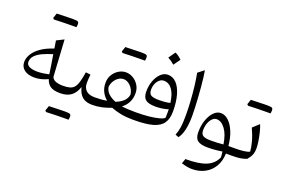

<svg xmlns="http://www.w3.org/2000/svg" viewBox="-129 -1271 2987 2004"><g transform="rotate(20 1365.0 -269.0)"><path d="M325.2 -417.5 311.5 -502.9 392.6 -543.5 417 -137.2Q426.8 -108.4 459.7 -95.7Q492.7 -83 540 -83H540.5V0H540Q467.8 0 431.6 -23.7Q395.5 -47.4 379.4 -97.7Q304.2 -61.5 231 -61.5Q158.2 -61.5 117.4 -93.5Q76.7 -125.5 76.7 -178.7Q76.7 -221.2 102.1 -265.1Q127.4 -309.1 182.1 -348.9Q236.8 -388.7 325.2 -417.5ZM334.5 -358.4Q276.4 -341.3 226.8 -318.8Q177.2 -296.4 147.5 -266.1Q117.7 -235.8 117.7 -194.8Q117.7 -170.4 135.3 -156Q152.8 -141.6 180.4 -135.7Q208 -129.9 237.8 -129.9Q274.4 -129.9 308.8 -135.5Q343.3 -141.1 367.2 -146.5Q360.4 -195.8 353 -243.2Q345.7 -290.5 334.5 -358.4ZM414.1 -705.6Q334.5 -705.6 217.3 -700.7L204.1 -713.4Q215.8 -748.5 223.1 -769Q343.8 -773.9 394.5 -773.9Q445.3 -773.9 456.8 -767.6Q468.3 -761.2 468.3 -740.5Q468.3 -719.7 464.4 -705.6Z M667.5 230Q587.9 230 470.7 234.9L457.5 222.2Q469.2 187 476.6 166.5Q597.2 161.6 647.9 161.6Q698.7 161.6 710.2 168Q721.7 174.3 721.7 195.1Q721.7 215.8 717.8 230ZM540.5 0Q524.9 0 524.9 -31.7V-51.3Q524.9 -83 540.5 -83Q586.9 -83 616.9 -91.6Q647 -100.1 665.5 -123Q684.1 -146 696 -188Q708 -230 718.8 -296.9L772 -291Q766.1 -234.9 766.1 -194.8Q766.1 -143.1 797.9 -113Q829.6 -83 894 -83H894.5V0H894Q824.2 0 784.7 -33.9Q745.1 -67.9 729 -137.2Q706.5 -68.8 660.9 -34.4Q615.2 0 540.5 0Z M1114.3 -440.4Q1156.2 -440.4 1194.3 -417.7Q1232.4 -395 1256.6 -356Q1280.8 -316.9 1280.8 -267.1Q1280.8 -209.5 1257.8 -165.5Q1234.9 -121.6 1194.3 -90.8Q1256.8 -83 1343.3 -83H1343.8V0H1343.3Q1271 0 1212.2 -11.7Q1153.3 -23.4 1104 -43Q1054.7 -23.4 1003.4 -11.7Q952.1 0 894.5 0Q878.9 0 878.9 -31.7V-51.3Q878.9 -83 894.5 -83Q928.2 -83 962.9 -85.4Q997.6 -87.9 1028.8 -94.2Q991.7 -124.5 970.2 -167Q948.7 -209.5 948.7 -265.1Q948.7 -315.9 972.9 -355.5Q997.1 -395 1035.2 -417.7Q1073.2 -440.4 1114.3 -440.4ZM1114.3 -365.2Q1072.8 -365.2 1037.1 -329.6Q1001.5 -293.9 993.2 -238.3Q999.5 -192.4 1032.7 -162.1Q1065.9 -131.8 1113.8 -113.3Q1162.6 -131.8 1196 -162.1Q1229.5 -192.4 1236.3 -238.3Q1227.5 -293.9 1191.9 -329.6Q1156.2 -365.2 1114.3 -365.2ZM1206.5 -622.1Q1127 -622.1 1009.8 -617.2L996.6 -629.9Q1008.3 -665 1015.6 -685.5Q1136.2 -690.4 1187 -690.4Q1237.8 -690.4 1249.3 -684.1Q1260.7 -677.7 1260.7 -657Q1260.7 -636.2 1256.8 -622.1Z M1713.4 -223.1Q1713.4 -141.6 1679.2 -92.5Q1645 -43.5 1567.6 -21.7Q1490.2 0 1360.4 0H1343.8Q1328.1 0 1328.1 -31.7V-51.3Q1328.1 -83 1343.8 -83H1359.4Q1434.6 -83 1499 -90.1Q1563.5 -97.2 1606.9 -109.1Q1650.4 -121.1 1662.6 -135.7Q1663.6 -157.2 1663.8 -182.6Q1664.1 -208 1664.1 -230Q1597.2 -209 1523.4 -209Q1444.8 -209 1412.1 -235.4Q1379.4 -261.7 1379.4 -324.7Q1379.4 -391.1 1400.4 -445.8Q1421.4 -500.5 1456.5 -533.4Q1491.7 -566.4 1533.7 -566.4Q1588.9 -566.4 1629.2 -524.4Q1669.4 -482.4 1691.4 -405.3Q1713.4 -328.1 1713.4 -223.1ZM1657.2 -297.9Q1645 -392.6 1608.4 -442.9Q1571.8 -493.2 1515.1 -493.2Q1489.3 -493.2 1467.5 -475.1Q1445.8 -457 1432.9 -426.8Q1419.9 -396.5 1419.9 -359.4Q1419.9 -317.9 1444.3 -301.8Q1468.8 -285.6 1532.7 -285.6Q1606.9 -285.6 1657.2 -297.9ZM1526.9 -810.5Q1561.5 -797.4 1602.1 -757.3Q1575.7 -719.2 1548.8 -683.6Q1532.2 -698.7 1513.4 -711.9Q1494.6 -725.1 1474.6 -735.8Q1488.3 -754.4 1500.7 -772.7Q1513.2 -791 1526.9 -810.5Z M1878.9 -742.7Q1884.8 -711.9 1890.4 -664.8Q1896 -617.7 1900.9 -561.8Q1905.8 -505.9 1909.4 -448.5Q1913.1 -391.1 1915.3 -339.1Q1917.5 -287.1 1917.5 -248Q1917.5 -159.7 1902.6 -94Q1887.7 -28.3 1857.9 8.8L1820.8 -5.9Q1838.4 -48.3 1845.7 -98.6Q1853 -148.9 1853 -230Q1853 -302.7 1847.9 -385.7Q1842.8 -468.8 1833.5 -548.3Q1824.2 -627.9 1811.5 -689.9Z M2190.4 -379.4Q2236.3 -379.4 2276.4 -342Q2316.4 -304.7 2344 -238Q2371.6 -171.4 2379.9 -83H2437.5V0H2382.3Q2380.4 83 2344.2 144.5Q2308.1 206.1 2245.8 239.7Q2183.6 273.4 2103 273.4Q2074.7 273.4 2044.7 267.6Q2014.6 261.7 1985.8 252.4L2004.4 198.7Q2151.9 199.7 2233.2 166Q2314.5 132.3 2347.2 55.7Q2346.7 38.6 2345 24.2Q2343.3 9.8 2340.8 -7.8Q2302.7 -1 2261.2 2.4Q2219.7 5.9 2178.7 5.9Q2102.5 5.9 2068.6 -20Q2034.7 -45.9 2034.7 -112.3Q2034.7 -187 2056.2 -247.6Q2077.6 -308.1 2113 -343.8Q2148.4 -379.4 2190.4 -379.4ZM2170.4 -304.2Q2144.5 -304.2 2122.8 -283Q2101.1 -261.7 2088.1 -226.3Q2075.2 -190.9 2075.2 -148.4Q2075.2 -105.5 2100.3 -89.6Q2125.5 -73.7 2188 -73.7Q2219.7 -73.7 2256.1 -75.2Q2292.5 -76.7 2325.7 -80.6Q2310.1 -186.5 2266.4 -245.4Q2222.7 -304.2 2170.4 -304.2Z M2626 -552.7Q2546.4 -552.7 2429.2 -547.9L2416 -560.5Q2427.7 -595.7 2435.1 -616.2Q2555.7 -621.1 2606.4 -621.1Q2657.2 -621.1 2668.7 -614.7Q2680.2 -608.4 2680.2 -587.6Q2680.2 -566.9 2676.3 -552.7ZM2437.5 0Q2421.9 0 2421.9 -31.7V-51.3Q2421.9 -83 2437.5 -83H2456.1Q2503.9 -83 2547.4 -87.9Q2590.8 -92.8 2613.3 -105Q2609.9 -154.8 2593.3 -215.3Q2576.7 -275.9 2543.5 -347.7L2612.8 -411.1Q2626.5 -377.9 2637.9 -331.5Q2649.4 -285.2 2656.5 -239.5Q2663.6 -193.8 2663.6 -161.6Q2663.6 -117.7 2651.9 -88.4Q2640.1 -59.1 2610.4 -23.9Q2573.2 -10.3 2536.9 -5.1Q2500.5 0 2449.7 0Z"/></g></svg>

Font: Pinar Regular
Style: Regular
Weight: 400
Designer: Amin Abedi
Version: Version 3.000